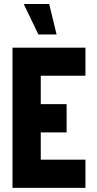

<svg xmlns="http://www.w3.org/2000/svg" viewBox="-20 -916 474 936"><path d="M95.7 -896.5H219.7L255.9 -748H167ZM41 0V-683.6H396.5V-546.9H178.7V-408.2H304.7V-270.5H178.7V-137.7H396.5V0Z"/></svg>

Font: Post No Bills Colombo
Style: ExtraBold
Weight: 900
Designer: Kosala Senevirathne, Siva Puranthara, Lasantha Premarathna, Tharique Azeez
Foundry: Mooniak
Version: Version 1.220 ; ttfautohint (v1.5)